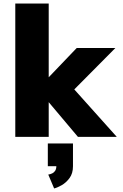

<svg xmlns="http://www.w3.org/2000/svg" viewBox="-20 -770 690 1080"><path d="M66 0V-750H254V-332.5H324V-198.5H254V0ZM418.5 0 181 -282 380 -287 637 0ZM382 -251 203 -282 411.5 -500H629ZM284.5 290 251.5 212Q264 210 274.2 205Q284.5 200 290.8 189.8Q297 179.5 297 163L390.5 165Q390.5 205.5 371 231.8Q351.5 258 326.5 272Q301.5 286 284.5 290ZM249 165V37H390.5V165Z"/></svg>

Font: Trispace Thin ExtraBold
Style: Regular
Weight: 800
Version: Version 1.210